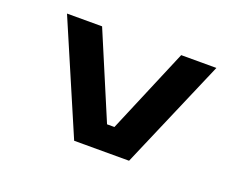

<svg xmlns="http://www.w3.org/2000/svg" viewBox="-85 -660 1045 820"><g transform="rotate(20 437.5 -250.0)"><path d="M309.5 0 95 -500H254.5L417.5 -114H451L614 -500H774L559 0Z"/></g></svg>

Font: Trispace SemiExpanded SemiBold
Style: Regular
Weight: 600
Width: 6
Designer: Tyler Finck
Foundry: Etcetera Type Company
Version: Version 1.210; ttfautohint (v1.8.3)